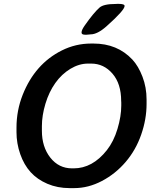

<svg xmlns="http://www.w3.org/2000/svg" viewBox="-20 -965 776 978"><path d="M597.7 -427.2V-442.9L597.2 -450.7Q597.2 -538.6 553 -589.8Q508.8 -641.1 444.3 -641.1H428.2Q382.8 -641.1 338.4 -614.3Q293.9 -587.4 261.7 -542Q229.5 -496.6 211.4 -436.5Q193.4 -376.5 193.4 -322.3V-298.8Q193.4 -216.8 236.3 -162.1Q279.3 -107.4 347.2 -107.4H355Q451.2 -107.4 524.4 -200.2Q559.1 -244.1 578.4 -308.3Q597.7 -372.6 597.7 -427.2ZM414.6 -788.1Q395.5 -788.1 395.5 -798.3V-800.8Q395.5 -812 411.1 -834.5Q456.5 -899.4 486.8 -926.3Q507.8 -944.8 568.8 -944.8L578.1 -945.3H584Q614.7 -945.3 614.7 -934.6Q614.7 -913.1 522.5 -831.1Q476.1 -790 441.9 -790Q435.1 -789.1 432.6 -789.1L420.4 -788.1ZM726.6 -458V-435.1Q726.6 -357.9 699.2 -279.3Q671.9 -200.7 620.1 -140.1Q568.4 -79.6 499.3 -43.2Q430.2 -6.8 357.9 -6.8H334.5Q272.9 -6.8 221.4 -28.8Q169.9 -50.8 136 -88.1Q102.1 -125.5 83 -180.2Q64 -234.9 64 -292V-314.9Q64 -402.3 95.7 -482.4Q158.2 -639.6 294.9 -708Q365.2 -743.2 444.3 -743.2H456.1Q577.6 -743.2 654.3 -661.6Q685.1 -628.4 705.8 -574.2Q726.6 -520 726.6 -458Z"/></svg>

Font: Averia Sans Libre
Style: Bold Italic
Weight: 700
Italic angle: -6.90001°
Version: Version 1.002